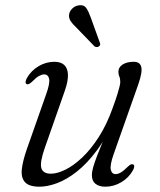

<svg xmlns="http://www.w3.org/2000/svg" viewBox="-20 -695 602 724"><path d="M482 -75Q486.5 -73 486.2 -67.2Q486 -61.5 481.5 -53Q465.5 -24.5 437.2 -7.8Q409 9 377 9Q354 9 340.2 -1.8Q326.5 -12.5 326.5 -34.5Q326.5 -47.5 331.5 -65Q336.5 -82.5 346.8 -109.2Q357 -136 374 -177Q391 -218 415 -278L412.5 -252Q383 -178.5 345.8 -128.5Q308.5 -78.5 269.8 -48Q231 -17.5 194.8 -4.2Q158.5 9 129.5 9Q90 9 74.5 -7.8Q59 -24.5 62.2 -56Q65.5 -87.5 81 -132L154 -339.5Q169 -381 165.2 -397.8Q161.5 -414.5 146.5 -414.5Q138 -414.5 127 -408.5Q116 -402.5 101 -387Q94 -380.5 89.2 -378.2Q84.5 -376 80.5 -378Q76 -380 76.5 -386Q77 -392 81 -400Q97 -428.5 125.2 -445.2Q153.5 -462 185 -462Q210 -462 222.8 -449.5Q235.5 -437 236.2 -413Q237 -389 224.5 -353L149 -137.5Q129.5 -82 136 -61Q142.5 -40 172 -40Q195.5 -40 226.2 -55Q257 -70 289.8 -100.8Q322.5 -131.5 352.8 -178.8Q383 -226 405.5 -289.5Q417.5 -322.5 423.2 -341.5Q429 -360.5 431.2 -370.2Q433.5 -380 433.5 -386.5Q433.5 -399 430 -406.2Q426.5 -413.5 426.5 -424.5Q426.5 -441.5 442.5 -451.8Q458.5 -462 484.5 -462Q508 -462 512.8 -442.2Q517.5 -422.5 501 -375.5L408.5 -113.5Q394 -72 397.8 -55.2Q401.5 -38.5 416 -38.5Q425 -38.5 435.8 -44.8Q446.5 -51 461.5 -66Q468.5 -72.5 473.2 -74.8Q478 -77 482 -75ZM322 -629.5 356 -535.5Q358 -531.5 357.8 -527.2Q357.5 -523 353 -520Q349 -517 344.5 -517.5Q340 -518 336.5 -520L267 -592Q254 -604 246.5 -615.2Q239 -626.5 240.5 -640Q242 -652.5 252.8 -663Q263.5 -673.5 278.5 -675Q296.5 -677.5 305.2 -664.8Q314 -652 322 -629.5Z"/></svg>

Font: Fraunces Light
Style: Italic
Weight: 300
Italic angle: -16°
Version: Version 1.000;[b76b70a41]